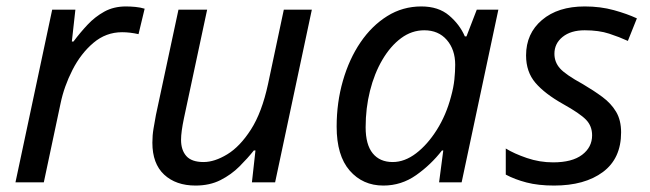

<svg xmlns="http://www.w3.org/2000/svg" viewBox="-20 -566 2017 596"><path d="M28 0 142 -536H214L203 -437H208Q229 -465 252 -489.5Q275 -514 304 -530Q333 -546 371 -546Q385 -546 400.5 -544.5Q416 -543 429 -539L410 -460Q383 -466 359 -466Q309 -466 270 -433Q231 -400 205 -349Q179 -298 168 -245L116 0Z M587 10Q526 10 489.5 -24Q453 -58 453 -123Q453 -146 456.5 -166.5Q460 -187 464 -209L534 -536H623L551 -199Q542 -156 542 -132Q542 -100 558.5 -81.5Q575 -63 612 -63Q646 -63 685.5 -87Q725 -111 759 -164Q793 -217 812 -305L861 -536H948L834 0H762L773 -99H768Q749 -75 723.5 -49.5Q698 -24 664.5 -7Q631 10 587 10Z M1170 10Q1106 10 1065.5 -36.5Q1025 -83 1025 -173Q1025 -248 1044.5 -315.5Q1064 -383 1099 -434.5Q1134 -486 1182 -516Q1230 -546 1288 -546Q1341 -546 1374 -518Q1407 -490 1423 -453H1428L1460 -536H1527L1413 0H1343L1356 -99H1352Q1318 -55 1272 -22.5Q1226 10 1170 10ZM1199 -63Q1236 -63 1271.5 -90Q1307 -117 1336 -163Q1365 -209 1380 -266Q1388 -295 1390.5 -319.5Q1393 -344 1393 -365Q1393 -412 1367 -442Q1341 -472 1297 -472Q1258 -472 1225 -447.5Q1192 -423 1167 -380.5Q1142 -338 1128.5 -284Q1115 -230 1115 -171Q1115 -117 1137 -90Q1159 -63 1199 -63Z M1700 10Q1651 10 1614.5 0.5Q1578 -9 1550 -24V-105Q1576 -89 1615.5 -75.5Q1655 -62 1697 -62Q1756 -62 1787 -85.5Q1818 -109 1818 -146Q1818 -175 1799 -194.5Q1780 -214 1728 -243Q1671 -275 1642 -309Q1613 -343 1613 -394Q1613 -462 1662.5 -504Q1712 -546 1795 -546Q1844 -546 1885.5 -534.5Q1927 -523 1957 -509L1929 -439Q1903 -451 1871 -461.5Q1839 -472 1795 -472Q1752 -472 1726.5 -451.5Q1701 -431 1701 -399Q1701 -373 1718.5 -353.5Q1736 -334 1789 -305Q1823 -285 1850 -265Q1877 -245 1892.5 -219Q1908 -193 1908 -155Q1908 -74 1851.5 -32Q1795 10 1700 10Z"/></svg>

Font: Noto Sans
Style: Italic
Weight: 400
Italic angle: -12°
Designer: Monotype Design Team
Foundry: Monotype Imaging Inc.
Version: Version 2.013; ttfautohint (v1.8.4.7-5d5b)